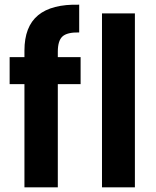

<svg xmlns="http://www.w3.org/2000/svg" viewBox="-20 -797 663 817"><path d="M323 -439H226V0H84V-439H21V-554H84V-582Q84 -684 142 -732Q200 -780 317 -777V-659Q266 -660 246 -642Q226 -624 226 -577V-554H323ZM554 -740V0H414V-740Z"/></svg>

Font: MSTAGE SemiBold
Style: Regular
Weight: 600
Designer: Ninad Kale (Devanagari), Jonny Pinhorn (Latin)
Foundry: Indian Type Foundry
Version: 4.004